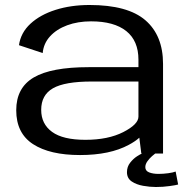

<svg xmlns="http://www.w3.org/2000/svg" viewBox="-20 -615 746 769"><path d="M546 0 538 -63.5Q521.5 -48.5 496 -35Q420.5 6 300.5 6Q179.5 6 112.2 -37.8Q45 -81.5 45 -173.5Q45 -263.5 115.2 -304.8Q185.5 -346 335 -346H534.5V-376Q534.5 -451.5 485.8 -490.5Q437 -529.5 344.5 -529.5Q292 -529.5 249.2 -513.8Q206.5 -498 180.5 -469.5Q154.5 -441 151 -402.5L56 -434Q63 -484 102 -520Q141 -556 202.5 -575.5Q264 -595 338.5 -595Q491.5 -595 562.2 -534Q633 -473 633 -359V0ZM534.5 -148V-288.5H347.5Q239.5 -288.5 192.2 -261.5Q145 -234.5 145 -175Q145 -118.5 188.5 -86.8Q232 -55 322 -55Q413 -55 473.8 -86Q534.5 -117 534.5 -148ZM604.5 134Q580 134 553.2 129.2Q526.5 124.5 507.5 111.8Q488.5 99 488.5 74.5Q488.5 53 501.2 36.8Q514 20.5 528.8 11Q543.5 1.5 549 0H601.5Q598.5 2 588.8 10.5Q579 19 570.5 30.8Q562 42.5 562 54.5Q562 69.5 577.5 75.5Q593 81.5 615 81.5Q633.5 81.5 653.8 78.8Q674 76 683.5 72L693.5 124Q686 126.5 659.5 130.2Q633 134 604.5 134Z"/></svg>

Font: Anybody ExtraExpanded
Style: Regular
Weight: 400
Width: 8
Designer: Tyler Finck
Foundry: Etcetera Type Company
Version: Version 1.010; ttfautohint (v1.8.3) -l 8 -r 50 -G 200 -x 14 